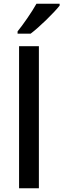

<svg xmlns="http://www.w3.org/2000/svg" viewBox="-20 -1007 339 1027"><path d="M299 -977V-987H175C150 -942 104 -876 74 -839V-827H144C192 -863 270 -940 299 -977ZM188 0V-760H82V0Z"/></svg>

Font: Noto Sans Georgian Medium
Style: Regular
Weight: 500
Designer: Monotype Design Team, Akaki Razmadze
Foundry: Google LLC
Version: Version 2.005